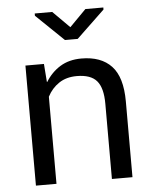

<svg xmlns="http://www.w3.org/2000/svg" viewBox="-53 -797 673 842"><g transform="rotate(-5 283.0 -376.0)"><path d="M309.5 -625H253.5L131.5 -742.5V-752.5H208.5L282 -679L354.5 -752.5H433.5V-743.5ZM496 0H405.5V-331.5Q405.5 -401 379 -432Q352.5 -463 291 -463Q245 -463 212.8 -441.5Q180.5 -420 161.5 -383.5V0H71V-528.5H152.5L158.5 -449L160 -448.5Q185 -489.5 224.2 -513.8Q263.5 -538 318 -538Q404.5 -538 450.2 -489.2Q496 -440.5 496 -333.5Z"/></g></svg>

Font: Roberto Sans
Style: Regular
Weight: 400
Designer: Google (font) & Cristiano Sobral (main changes)
Version: Version 1.500; ttfautohint (v1.8.4.7-5d5b-dirty)